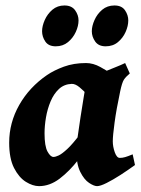

<svg xmlns="http://www.w3.org/2000/svg" viewBox="-20 -645 501 684"><path d="M460.9 -57.1Q436 -39.1 409.2 -21.7Q382.3 -4.4 359.9 6.8Q337.4 18.1 325.7 18.1Q314.9 18.1 297.4 6.6Q279.8 -4.9 265.9 -32.7Q252 -60.5 252 -109.4Q252 -122.6 256.3 -155.3Q260.7 -188 266.8 -227.3Q272.9 -266.6 278.3 -299.6Q283.7 -332.5 286.1 -345.7Q288.6 -356 304.4 -366.2Q320.3 -376.5 343 -386Q365.7 -395.5 388.2 -404.3Q410.6 -413.1 425.8 -420.4L442.4 -383.3Q427.7 -371.1 421.1 -360.6Q414.6 -350.1 408.2 -319.8Q394.5 -255.4 388.2 -208.5Q381.8 -161.6 381.8 -141.6Q381.8 -122.6 388.9 -102.5Q396 -82.5 406.7 -82.5Q416 -82.5 425.5 -85.2Q435.1 -87.9 452.6 -95.2ZM415 -361.8Q405.8 -355.5 394.5 -339.6Q383.3 -323.7 372.3 -306.6Q361.3 -289.6 351.8 -277.1Q342.3 -264.6 336.4 -264.6Q330.6 -264.6 318.8 -277.1Q307.1 -289.6 292.5 -305.9Q277.8 -322.3 262.9 -334.5Q248 -346.7 235.4 -346.2Q208.5 -345.2 189.9 -327.9Q171.4 -310.5 160.2 -283.7Q148.9 -256.8 143.8 -226.8Q138.7 -196.8 138.7 -169.9Q138.7 -124.5 149.2 -105.2Q159.7 -85.9 170.4 -85.9Q177.7 -85.9 189.2 -91.3Q200.7 -96.7 219.5 -114Q238.3 -131.3 265.6 -167.5L259.3 -76.2Q227.5 -35.2 192.4 -8.5Q157.2 18.1 119.1 18.1Q96.7 18.1 72 2.7Q47.4 -12.7 30 -46.6Q12.7 -80.6 12.7 -136.7Q12.7 -208 48.6 -271.2Q84.5 -334.5 147.9 -377.9Q172.4 -394.5 207.5 -407.5Q242.7 -420.4 286.6 -420.4Q312 -420.4 337.6 -406.2Q363.3 -392.1 384 -377.7Q404.8 -363.3 415 -361.8ZM437 -572.3Q437 -552.7 427.5 -531.2Q418 -509.8 400.1 -494.9Q382.3 -480 356.4 -480Q331.1 -480 319.1 -497.1Q307.1 -514.2 307.1 -533.7Q307.1 -552.2 316.7 -573.7Q326.2 -595.2 344.2 -610.4Q362.3 -625.5 387.7 -625.5Q413.6 -625.5 425.3 -608.4Q437 -591.3 437 -572.3ZM259.8 -572.3Q259.8 -552.7 250 -531.2Q240.2 -509.8 222.2 -494.9Q204.1 -480 178.7 -480Q152.8 -480 141.4 -497.1Q129.9 -514.2 129.9 -533.7Q129.9 -552.2 139.4 -573.7Q148.9 -595.2 166.7 -610.4Q184.6 -625.5 209.5 -625.5Q235.4 -625.5 247.6 -608.4Q259.8 -591.3 259.8 -572.3Z"/></svg>

Font: Dai Banna SIL
Style: Bold Italic
Weight: 700
Italic angle: -11°
Designer: Victor Gaultney
Foundry: SIL International
Version: Version 4.000